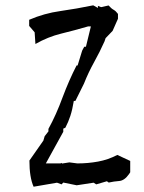

<svg xmlns="http://www.w3.org/2000/svg" viewBox="-20 -708 540 720"><path d="M270.5 -95.2H270L240.2 -99.1L212.4 -94.7L210.9 -97.2L207 -95.2H151.9L217.3 -213.9V-225.6L225.1 -229Q236.3 -250.5 243.9 -273.7Q251.5 -296.9 256.8 -329.6H262.7L294.9 -394.5Q311.5 -436.5 333 -475.1Q354.5 -513.7 372.1 -553.2L376 -564.9L402.3 -592.3L422.4 -637.7V-655.8Q414.6 -666.5 406.7 -670.9Q397.5 -675.8 387.2 -687.5L358.9 -681.2L347.2 -686V-678.2L329.6 -688Q267.6 -675.3 206.1 -666.5Q146 -658.2 89.4 -633.8V-610.8L109.9 -586.9L112.8 -543.5V-543Q159.7 -569.8 209.7 -582Q259.8 -594.2 310.1 -608.9H320.8L302.2 -532.7H295.9L288.1 -518.1L271 -462.4H267.1Q238.8 -407.2 214.8 -343.3Q190.9 -277.8 161.6 -224.6V-215.3L147.5 -197.3L142.6 -180.7L90.3 -106Q90.3 -43 106 -7.8L193.8 -22.9L210.9 -16.6L217.3 -23.4L267.6 -13.2L331.1 -22.9L340.8 -16.6L380.9 -28.3L387.7 -23.4Q406.7 -27.8 427.2 -29.3Q446.8 -30.8 463.9 -55.2L468.3 -62V-104.5L419.9 -127Q385.3 -108.9 347.7 -102.1Q310.1 -95.2 270.5 -95.2Z"/></svg>

Font: Bakudai
Style: Light
Weight: 300
Version: Version 1.48